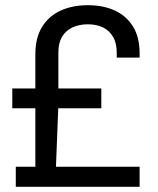

<svg xmlns="http://www.w3.org/2000/svg" viewBox="-20 -718 609 738"><path d="M40.7 0V-77.2H115.9V-301.9H27.2V-378H115.9V-509.6Q115.9 -572.4 141.4 -614.1Q166.9 -655.8 212.3 -676.9Q257.8 -698 317.9 -698Q376.9 -698 421.5 -677.5Q466 -656.9 491.3 -616Q516.7 -575.1 516.7 -512.3V-496.5H428.7V-514.4Q428.7 -552.2 414.5 -576.5Q400.2 -600.9 375.4 -612.8Q350.6 -624.6 317.9 -624.6Q284.8 -624.6 259 -612.8Q233.2 -601 218.8 -577.1Q204.4 -553.3 204.4 -517.1V-378H369.4V-301.9H203.9L195.1 -77.2H516.6V0Z"/></svg>

Font: Archivo SemiBold
Style: Regular
Weight: 600
Designer: Hector Gatti
Foundry: Omnibus-Type
Version: Version 2.001